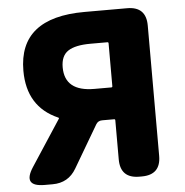

<svg xmlns="http://www.w3.org/2000/svg" viewBox="-53 -796 817 847"><g transform="rotate(-5 355.5 -372.5)"><path d="M111 0Q12 0 66 -83L198 -285Q201 -289 196 -291Q61 -350 61 -510Q61 -745 352 -745H541Q625 -745 625 -661V-84Q625 0 541 0H530Q446 0 446 -84V-257Q446 -262 441 -262H388Q370 -262 361 -247L251 -60Q216 0 146 0ZM366 -403H441Q446 -403 446 -408V-598Q446 -603 441 -603H366Q299 -603 267 -582Q235 -561 235 -510Q235 -403 366 -403Z"/></g></svg>

Font: Resource Han Rounded JP Heavy
Style: Regular
Weight: 900
Designer: Cyano Hao (round all glyphs); Ryoko NISHIZUKA 西塚涼子 (kana, bopomofo & ideographs); Paul D. Hunt (Latin, Greek & Cyrillic)
Foundry: Cyano Hao
Version: 0.990